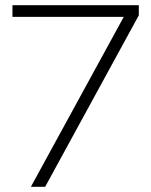

<svg xmlns="http://www.w3.org/2000/svg" viewBox="-20 -720 582 740"><path d="M99 0 457 -655H28V-700H515V-661L154 0Z"/></svg>

Font: Red Hat Text Light
Style: Regular
Weight: 300
Designer: Pentagram, MCKL
Foundry: Pentagram, MCKL
Version: Version 1.023; ttfautohint (v1.8.3)